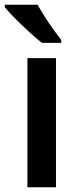

<svg xmlns="http://www.w3.org/2000/svg" viewBox="-41 -786 329 806"><path d="M194 0H74V-542H194ZM117 -766Q129 -744 146.5 -716.5Q164 -689 183 -662.5Q202 -636 216 -618V-606H135Q113 -623 82 -651.5Q51 -680 22.5 -708.5Q-6 -737 -21 -756V-766Z"/></svg>

Font: Noto Sans Gurmukhi UI SemiCondensed SemiBold
Style: Regular
Weight: 600
Width: 4
Designer: Jelle Bosma - Monotype Design Team
Foundry: Monotype Imaging Inc.
Version: Version 2.004; ttfautohint (v1.8.4.7-5d5b)